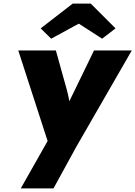

<svg xmlns="http://www.w3.org/2000/svg" viewBox="-20 -812 749 1062"><path d="M95 230 266 -72 257 10 81 -533H289L348 -321Q355 -296 360 -271.5Q365 -247 366 -225L343 -209Q349 -222 360 -245Q371 -268 386 -298L500 -533H709L402 0L276 230ZM263 -598 205 -655 382 -792H482L619 -655L545 -598L402 -690H432Z"/></svg>

Font: Lexend ExtBd
Style: Italic
Weight: 800
Italic angle: -8.13011°
Designer: Bonnie Shaver-Troup, Thomas Jockin
Foundry: Lexend
Version: Version 1.007